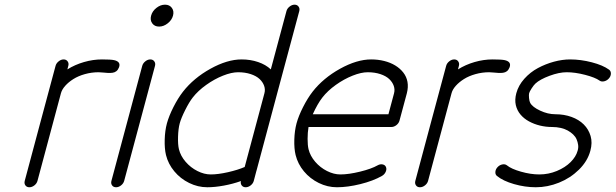

<svg xmlns="http://www.w3.org/2000/svg" viewBox="-20 -789 2594 809"><path d="M267.8 -511.5 263.9 -496.6Q295.9 -516.6 334 -527.6Q372.1 -538.6 409.7 -538.6Q447.3 -538.6 460.9 -535.6Q491 -528.8 481 -504.2Q477.1 -494.4 470.2 -489Q463.4 -483.6 453.9 -482.4Q444.3 -481.2 435.9 -481.6Q427.5 -481.9 415 -483.3Q402.6 -484.6 395.3 -484.6Q365.7 -484.6 337.6 -476.7Q309.6 -468.8 289.2 -455.9Q268.8 -443.1 254.9 -427.5Q241 -411.9 236.8 -396.2L137.9 -26.9Q135 -15.9 124.9 -7.9Q114.7 0 103.8 0Q92.8 0 87 -7.9Q81.3 -15.9 84.2 -26.9Q105.7 -107.7 149 -269.2Q192.4 -430.7 214.1 -511.5Q217 -522.5 227.1 -530.5Q237.1 -538.6 248 -538.6Q259 -538.6 264.9 -530.5Q270.8 -522.5 267.8 -511.5Z M633.1 -511.5 503.2 -26.9Q500.2 -15.9 490.1 -7.9Q480 0 469 0Q458 0 452.3 -7.9Q446.5 -15.9 449.5 -26.9L579.3 -511.5Q582.3 -522.5 592.3 -530.5Q602.3 -538.6 613.3 -538.6Q624.3 -538.6 630.1 -530.5Q636 -522.5 633.1 -511.5ZM621.5 -690.6Q611.6 -704.1 616.7 -723.1Q621.8 -742.2 639 -755.7Q656.2 -769.3 675.3 -769.3Q694.3 -769.3 704.2 -755.7Q714.1 -742.2 709 -723.1Q703.9 -704.1 686.6 -690.6Q669.4 -677 650.4 -677Q631.3 -677 621.5 -690.6Z M997.8 -538.6Q1035.4 -538.6 1067.6 -527.6Q1099.9 -516.6 1121.1 -496.6L1187 -742.2Q1189.9 -753.2 1200.1 -761.2Q1210.2 -769.3 1221.2 -769.3Q1232.2 -769.3 1238 -761.2Q1243.9 -753.2 1241 -742.2Q1210.9 -630.4 1151 -407Q1091.1 -183.6 1061.3 -71.8Q1061 -71.3 1060.8 -70.2Q1060.5 -69.1 1060.3 -68.6L1049.3 -26.9Q1046.4 -15.9 1036.3 -7.9Q1026.1 0 1015.1 0Q1004.4 0 998.5 -7.7Q992.7 -15.4 995.1 -26.1Q960.9 -13.9 923.2 -7Q885.5 0 853.5 0Q813.7 0 777 -18.1Q740.2 -36.1 714.5 -67.1Q688.7 -98.1 679.4 -135.7Q672.9 -162.8 674 -200.6Q675 -238.3 683.3 -269.3Q691.9 -300.5 710.8 -337.9Q729.7 -375.2 751 -402.6Q795.9 -460 866.7 -499.3Q937.5 -538.6 997.8 -538.6ZM867.9 -54Q898.9 -54 940.4 -63.4Q981.9 -72.8 1011 -85.4L1094.2 -396.2Q1098.4 -411.9 1092.9 -427.5Q1087.4 -443.1 1073.9 -455.9Q1060.3 -468.8 1036.6 -476.7Q1012.9 -484.6 983.4 -484.6Q955.6 -484.6 919.4 -470.2Q883.3 -455.8 848.8 -431.2Q814.2 -406.5 792.2 -378.2Q777.1 -358.9 760.3 -325.3Q743.4 -291.7 737.3 -269.3Q731.2 -246.8 730.2 -213.3Q729.2 -179.7 733.9 -160.4Q740.7 -132.1 762 -107.4Q783.2 -82.8 811.8 -68.4Q840.3 -54 867.9 -54Z M1297.9 -307.6H1616.7L1640.4 -396.2Q1644.5 -411.9 1639 -427.5Q1633.5 -443.1 1620 -455.9Q1606.4 -468.8 1582.8 -476.7Q1559.1 -484.6 1529.5 -484.6Q1501.7 -484.6 1465.6 -470.2Q1429.4 -455.8 1394.9 -431.2Q1360.4 -406.5 1338.4 -378.2Q1317.9 -351.8 1297.9 -307.6ZM1606.4 -85Q1610.1 -75.7 1605 -64.7Q1599.9 -53.7 1589.1 -47.6Q1552.2 -26.6 1498.5 -13.3Q1444.8 0 1399.7 0Q1359.9 0 1323.1 -18.1Q1286.4 -36.1 1260.6 -67.1Q1234.9 -98.1 1225.6 -135.7Q1219 -162.8 1220.1 -200.6Q1221.2 -238.3 1229.5 -269.3Q1238 -300.5 1257 -337.9Q1275.9 -375.2 1297.1 -402.6Q1342 -460 1412.8 -499.3Q1483.6 -538.6 1543.9 -538.6Q1572.8 -538.6 1598.8 -532.1Q1624.8 -525.6 1645.1 -513.3Q1665.5 -501 1679.2 -483.5Q1692.9 -466.1 1696.9 -444.1Q1700.9 -422.1 1694.3 -396.2L1663.3 -280.8Q1660.4 -269.8 1650.3 -261.8Q1640.1 -253.9 1629.2 -253.9H1280Q1276.1 -230.7 1276.1 -203.9Q1276.1 -177 1280 -160.4Q1286.9 -132.1 1308.1 -107.4Q1329.3 -82.8 1357.9 -68.4Q1386.5 -54 1414.1 -54Q1449.5 -54 1497.3 -65.8Q1545.2 -77.6 1571 -92.3Q1581.8 -98.4 1592.3 -96.2Q1602.8 -94 1606.4 -85Z M1913.6 -511.5 1909.7 -496.6Q1941.7 -516.6 1979.7 -527.6Q2017.8 -538.6 2055.4 -538.6Q2093 -538.6 2106.7 -535.6Q2136.7 -528.8 2126.7 -504.2Q2122.8 -494.4 2116 -489Q2109.1 -483.6 2099.6 -482.4Q2090.1 -481.2 2081.7 -481.6Q2073.2 -481.9 2060.8 -483.3Q2048.3 -484.6 2041 -484.6Q2011.5 -484.6 1983.4 -476.7Q1955.3 -468.8 1934.9 -455.9Q1914.6 -443.1 1900.6 -427.5Q1886.7 -411.9 1882.6 -396.2L1783.7 -26.9Q1780.8 -15.9 1770.6 -7.9Q1760.5 0 1749.5 0Q1738.5 0 1732.8 -7.9Q1727.1 -15.9 1730 -26.9Q1751.5 -107.7 1794.8 -269.2Q1838.1 -430.7 1859.9 -511.5Q1862.8 -522.5 1872.8 -530.5Q1882.8 -538.6 1893.8 -538.6Q1904.8 -538.6 1910.6 -530.5Q1916.5 -522.5 1913.6 -511.5Z M2155.5 -396.2Q2164.3 -429.2 2189.2 -457Q2214.1 -484.9 2246.5 -502.2Q2278.8 -519.5 2314.2 -529.1Q2349.6 -538.6 2382.1 -538.6Q2427 -538.6 2473.6 -526.5Q2520.3 -514.4 2546.4 -495.4Q2554.2 -489.7 2554 -478.6Q2553.7 -467.5 2545.4 -458.3Q2537.1 -449 2525.5 -446.4Q2513.9 -443.8 2506.1 -449.5Q2487.8 -462.6 2445.6 -473.6Q2403.3 -484.6 2367.7 -484.6Q2335.7 -484.6 2295.4 -469.6Q2255.1 -454.6 2236.1 -437Q2228.8 -430.2 2220 -416.5Q2211.2 -402.8 2209.5 -396.2Q2207.8 -390.1 2209.1 -376.1Q2210.4 -362.1 2214.1 -355.5Q2223.6 -337.9 2256 -322.8Q2288.3 -307.6 2320.3 -307.6Q2356.9 -307.6 2388.2 -296.3Q2419.4 -284.9 2439.8 -264.5Q2460.2 -244.1 2468.5 -215.9Q2476.8 -187.7 2467.5 -153.8Q2455.8 -110.1 2419.6 -74.3Q2383.3 -38.6 2335.2 -19.3Q2287.1 0 2237.8 0Q2192.1 0 2145.9 -13.3Q2099.6 -26.6 2074 -47.6Q2066.4 -53.7 2067.3 -64.8Q2068.1 -75.9 2076.7 -85Q2085.2 -94 2096.8 -96.2Q2108.4 -98.4 2116 -92.3Q2134.5 -77.1 2175.3 -65.6Q2216.1 -54 2252.4 -54Q2291 -54 2326.3 -68.6Q2361.6 -83.3 2384.3 -106Q2407 -128.7 2413.8 -153.8Q2417.7 -166.3 2416 -178.5Q2414.3 -190.7 2409.5 -201.9Q2404.8 -213.1 2394.9 -222.5Q2385 -231.9 2372.3 -239Q2359.6 -246.1 2342.5 -250Q2325.4 -253.9 2305.9 -253.9Q2280 -253.9 2255.2 -259.9Q2230.5 -265.9 2209.1 -277.5Q2187.7 -289.1 2173.2 -306.3Q2158.7 -323.5 2153.4 -346.1Q2148.2 -368.7 2155.5 -396.2Z"/></svg>

Font: Tecnico
Style: FinoInclinado
Weight: 400
Italic angle: -15°
Version: Version 1.3